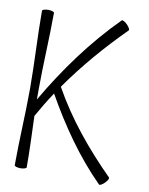

<svg xmlns="http://www.w3.org/2000/svg" viewBox="-92 -890 759 979"><g transform="rotate(10 287.0 -400.0)"><path d="M49 -800C49 -667 58 -533 58 -400C58 -267 49 -133 49 0C49 5 63 10 80 10C97 10 111 5 111 0C111 -89 107 -177 104 -265C129 -310 155 -353 183 -395C268 -244 367 -100 489 22C493 26 506 19 518 7C530 -5 537 -18 533 -22C409 -146 296 -282 211 -435C297 -558 396 -672 502 -778C506 -782 499 -795 487 -807C475 -819 462 -826 458 -822C318 -682 202 -521 102 -350C102 -367 102 -383 102 -400C102 -533 111 -667 111 -800C111 -805 97 -810 80 -810C63 -810 49 -805 49 -800Z"/></g></svg>

Font: Nupuram ExtraLight
Style: Regular
Weight: 200
Designer: Santhosh Thottingal (santhosh.thottingal@gmail.com)
Foundry: SMC
Version: Version 1.000